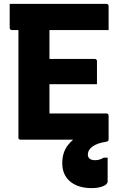

<svg xmlns="http://www.w3.org/2000/svg" viewBox="-20 -720 640 990"><path d="M30 -700H529Q533 -700 535 -698.5Q537 -697 538.5 -695Q540 -693 540 -689Q540 -655 540 -627.5Q540 -600 540 -565H41Q38 -565 35.5 -566.5Q33 -568 31.5 -570.5Q30 -573 30 -576Q30 -611 30 -638.5Q30 -666 30 -700ZM176 -416H469Q473 -416 475 -414.5Q477 -413 478.5 -411Q480 -409 480 -405Q480 -382 480 -362Q480 -342 480 -324Q480 -306 480 -286H176ZM86 0Q83 0 81 -0.5Q79 -1 77.5 -2.5Q76 -4 75.5 -6Q75 -8 75 -11Q75 -31 75 -79.5Q75 -128 75 -194.5Q75 -261 75 -335.5Q75 -410 75 -483Q75 -556 75 -616H243L235 -592Q235 -568 235 -543.5Q235 -519 235 -495Q235 -451 235 -405.5Q235 -360 235 -315Q235 -270 235 -224.5Q235 -179 235 -135H528Q534 -135 537 -132Q540 -129 540 -124Q540 -91 540 -62Q540 -33 540 0ZM477 -45Q491 -45 504.5 -35.5Q518 -26 540 0Q540 3 538 6Q536 9 527 11Q481 18 457 35.5Q433 53 433 76Q433 91 442.5 98.5Q452 106 471 106Q483 106 494 102.5Q505 99 515 93H535Q535 103 535 115.5Q535 128 535 150.5Q535 173 535 215Q535 231 510.5 240.5Q486 250 453 250Q383 250 342 216Q301 182 301 121Q301 67 329 30Q357 -7 397.5 -26Q438 -45 477 -45Z"/></svg>

Font: Recursive Monospace ExtraBold
Style: Regular
Weight: 800
Version: Version 1.047